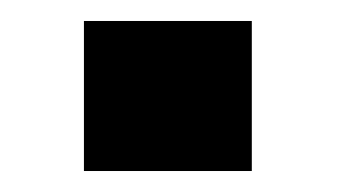

<svg xmlns="http://www.w3.org/2000/svg" viewBox="-20 -163 322 183"><path d="M60 0V-143H220V0Z"/></svg>

Font: Zen Dots
Style: Regular
Weight: 400
Designer: Yoshimichi Ohira
Foundry: A-1 Corp ZenFonts
Version: Version 1.000; ttfautohint (v1.8.3)